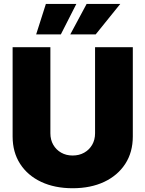

<svg xmlns="http://www.w3.org/2000/svg" viewBox="-20 -974 760 1003"><path d="M359.4 9.3Q265.6 9.3 195.1 -23.9Q124.5 -57.1 85.2 -117.9Q45.9 -178.7 45.9 -261.2V-727.5H243.2V-277.8Q243.2 -243.7 258.3 -217.5Q273.4 -191.4 299.6 -176.5Q325.7 -161.6 359.4 -161.6Q393.6 -161.6 419.9 -176.5Q446.3 -191.4 461.4 -217.5Q476.6 -243.7 476.6 -277.8V-727.5H673.8V-261.2Q673.8 -178.7 634.3 -117.9Q594.7 -57.1 524.2 -23.9Q453.6 9.3 359.4 9.3ZM297.9 -794.4H168.9L219.7 -953.6H378.9ZM480 -794.4H347.2L432.6 -953.6H608.4Z"/></svg>

Font: Inter 16pt Black
Style: Regular
Weight: 900
Version: Version 4.001;git-66647c0bb